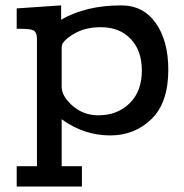

<svg xmlns="http://www.w3.org/2000/svg" viewBox="-20 -498 684 713"><path d="M42 119.1H117.2V-356.9Q116.2 -378.9 104.5 -385Q92.8 -391.1 53.2 -391.1H42V-466.8L207 -478V-424.8Q298.8 -478 430.2 -478Q512.2 -478 558.6 -412.1Q605 -346.2 605 -238.8Q605 -116.7 542.5 -55.9Q480 4.9 389.2 4.9Q291 4.9 209 -55.2V119.1H284.2V194.8H42ZM209 -175.8Q209 -140.6 249.5 -105.2Q290 -69.8 345.2 -69.8Q416 -69.8 461.4 -114.5Q506.8 -159.2 506.8 -235.8Q506.8 -310.1 465.3 -353.5Q423.8 -397 355 -397Q301.8 -397 263.9 -377.4Q226.1 -357.9 212.9 -336.9Q209 -331.1 209 -315.9Z"/></svg>

Font: CMU Concrete
Style: Bold
Weight: 700
Version: Version 0.7.0